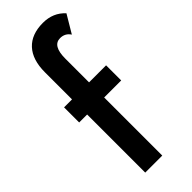

<svg xmlns="http://www.w3.org/2000/svg" viewBox="-259 -822 853 853"><g transform="rotate(-45 167.0 -396.0)"><path d="M284 -664Q267 -690 236 -690Q188 -690 188 -609V-460H295V-365H188V0H81V-365H31V-460H81V-630Q81 -709 119.5 -750.5Q158 -792 230 -792Q294 -792 334 -748Z"/></g></svg>

Font: Renner* Medium
Style: Medium
Weight: 500
Version: Version 003.000 ; ttfautohint (v0.97) -l 8 -r 50 -G 200 -x 1